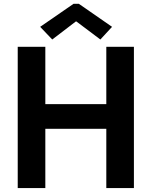

<svg xmlns="http://www.w3.org/2000/svg" viewBox="-20 -958 772 978"><path d="M70.3 -719.7H210.9V-427.7H521.5V-719.7H662.1V0H521.5V-301.8H210.9V0H70.3ZM184.6 -821.3 354.5 -938.5H381.8L550.8 -821.3L491.2 -756.8L369.1 -848.6H366.2L246.1 -756.8Z"/></svg>

Font: Reddit Sans Fudge
Style: Bold
Weight: 700
Designer: Stephen Hutchings
Foundry: Reddit
Version: Version 1.013